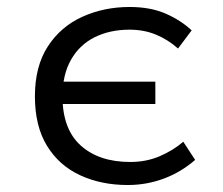

<svg xmlns="http://www.w3.org/2000/svg" viewBox="-20 -518 640 550"><path d="M346 12Q270 12 209.5 -16Q149 -44 114.5 -100.5Q80 -157 80 -242Q80 -328 117 -385Q154 -442 216 -470Q278 -498 351 -498Q411 -498 454.5 -479Q498 -460 529 -431L490 -379Q462 -404 427.5 -418.5Q393 -433 351 -433Q295 -433 251.5 -411.5Q208 -390 183.5 -347Q159 -304 159 -242Q159 -148 211.5 -101Q264 -54 353 -54Q399 -54 437.5 -70.5Q476 -87 505 -112L539 -60Q499 -25 449.5 -6.5Q400 12 346 12ZM129 -220V-284H425V-220Z"/></svg>

Font: Source Code Variable
Style: Regular
Weight: 400
Monospace: yes
Designer: Paul D. Hunt, Teo Tuominen
Foundry: Adobe Systems Incorporated
Version: Version 1.010;hotconv 1.0.106;makeotfexe 2.5.65593